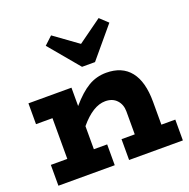

<svg xmlns="http://www.w3.org/2000/svg" viewBox="-135 -903 1016 1032"><g transform="rotate(-20 372.5 -386.5)"><path d="M438 -557.1H363.8L219.2 -730L265.1 -772.9L400.9 -674.8L537.1 -772.9L583 -730ZM658.2 -119.1H737.8V0H430.2V-119.1H505.9V-250Q505.9 -289.6 482.2 -315.2Q458.5 -340.8 417 -340.8Q346.7 -340.8 272 -251V-119.1H348.1V0H25.9V-119.1H120.1V-352.1H25.9V-471.2H272V-366.2Q324.2 -427.2 371.1 -455.1Q418 -482.9 474.1 -482.9Q564.5 -482.9 611.3 -424.1Q658.2 -365.2 658.2 -250Z"/></g></svg>

Font: BioRhyme ExtraBold
Style: Regular
Weight: 800
Designer: Aoife Mooney
Foundry: Aoife Mooney Type
Version: Version 1.500;PS 001.500;hotconv 1.0.88;makeotf.lib2.5.64775